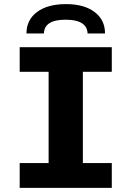

<svg xmlns="http://www.w3.org/2000/svg" viewBox="-20 -916 640 936"><path d="M76 0V-121H217V-566H76V-686H525V-566H384V-121H525V0ZM109 -753Q109 -819 160.5 -857.5Q212 -896 302 -896Q390 -896 441 -857.5Q492 -819 492 -753H407Q404 -820 300 -820Q196 -820 194 -753Z"/></svg>

Font: Chivo Mono
Style: Bold
Weight: 700
Monospace: yes
Designer: Hector Gatti
Foundry: Omnibus-Type
Version: Version 1.008; ttfautohint (v1.8.4.7-5d5b)